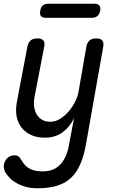

<svg xmlns="http://www.w3.org/2000/svg" viewBox="-30 -765 650 1025"><path d="M340 0 365 -134Q342 -86 303 -58Q264 -30 209 -30Q169 -30 138 -43.5Q107 -57 86.5 -82Q66 -107 59 -142Q52 -177 60 -220L116 -515Q121 -538 133.5 -549Q146 -560 169 -560Q192 -560 201.5 -549Q211 -538 206 -515L154 -246Q149 -220 152 -196.5Q155 -173 165.5 -155Q176 -137 194 -126Q212 -115 239 -115Q266 -115 291.5 -131Q317 -147 337 -170.5Q357 -194 371 -222Q385 -250 389 -274L431 -515Q435 -538 448 -549Q461 -560 484 -560Q507 -560 516 -549Q525 -538 521 -515L430 0Q419 64 399.5 109.5Q380 155 349.5 184Q319 213 275 226.5Q231 240 170 240Q136 240 108.5 232.5Q81 225 59.5 213Q38 201 22.5 185.5Q7 170 -2 154Q-7 145 -9 134.5Q-11 124 -9 115Q-8 105 -3 95.5Q2 86 9 79Q16 72 26 68Q36 64 48 64Q59 64 66.5 68.5Q74 73 79 82Q87 95 96 107.5Q105 120 118.5 129.5Q132 139 151 144.5Q170 150 198 150Q224 150 246.5 142.5Q269 135 287.5 117.5Q306 100 319.5 71.5Q333 43 340 0ZM215 -670Q196 -670 188.5 -679.5Q181 -689 185 -708Q188 -727 198.5 -736Q209 -745 228 -745H473Q492 -745 500 -736Q508 -727 505 -708Q501 -689 490 -679.5Q479 -670 460 -670Z"/></svg>

Font: Maple Mono Normal NL
Style: Italic
Weight: 400
Italic angle: -10°
Monospace: yes
Designer: subframe7536
Version: Version 7.000